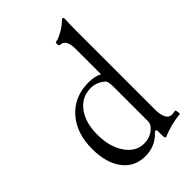

<svg xmlns="http://www.w3.org/2000/svg" viewBox="-223 -807 905 905"><g transform="rotate(-45 229.5 -354.5)"><path d="M326.2 16.1Q321.8 16.1 320.3 11.2Q318.8 6.3 318.8 -8.8V-29.8Q318.8 -41 313 -41Q308.6 -41 301.8 -34.2Q259.3 11.2 193.8 11.2Q122.6 11.2 81.3 -43.2Q40 -97.7 40 -190.9Q40 -296.4 97.4 -360.6Q154.8 -424.8 249 -424.8Q293 -424.8 318.8 -410.2V-578.1Q318.8 -645 278.8 -645Q272.5 -645 272.5 -657Q272.5 -668.9 278.8 -668.9Q290 -668.9 318.1 -684.1Q346.2 -699.2 359.9 -712.9Q372.1 -725.1 377.9 -725.1Q384.3 -725.1 382.8 -710.9Q380.9 -675.8 380.9 -636.2V-113.8Q380.9 -78.1 390.9 -58.6Q400.9 -39.1 419.9 -39.1Q426.3 -39.1 443.8 -42Q445.8 -42.5 447.8 -35.6Q449.7 -28.8 450 -22.7Q450.2 -16.6 448.2 -15.1Q385.3 -8.8 326.2 16.1ZM231.9 -35.2Q268.1 -35.2 293.9 -55.2Q318.8 -74.2 318.8 -97.2V-324.2Q318.8 -364.3 308.1 -372.1Q276.4 -398.9 238.8 -398.9Q178.2 -398.9 141.6 -350.3Q105 -301.8 105 -221.2Q105 -140.1 140.9 -87.6Q176.8 -35.2 231.9 -35.2Z"/></g></svg>

Font: Junicode SmCond Light
Style: Regular
Weight: 300
Width: 4
Designer: Peter S. Baker
Version: Version 2.206